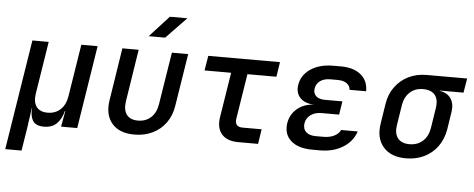

<svg xmlns="http://www.w3.org/2000/svg" viewBox="-58 -936 3125 1267"><g transform="rotate(5 1504.5 -302.5)"><path d="M13 180 129 -550H237L182 -203Q173 -147 196 -115.5Q219 -84 270 -84Q321 -84 355 -115.5Q389 -147 398 -203L453 -550H561L474 0H367L386 -105H383Q370 -52 339 -21Q308 10 254 10Q200 10 180.5 -21Q161 -52 166 -105H164L146 23L121 180Z M853 10Q753 10 704 -47.5Q655 -105 671 -204L725 -550H833L779 -205Q770 -147 793.5 -115.5Q817 -84 869 -84Q920 -84 954.5 -115.5Q989 -147 998 -205L1053 -550H1161L1106 -204Q1096 -138 1061.5 -90Q1027 -42 973.5 -16Q920 10 853 10ZM891 -645 1019 -785H1135L1000 -645Z M1541 0Q1466 0 1430.5 -41Q1395 -82 1407 -156L1454 -452H1278L1294 -550H1769L1754 -452H1562L1515 -156Q1505 -98 1561 -98H1687L1672 0Z M2083 7H2033Q1938 7 1889.5 -36.5Q1841 -80 1852 -154Q1862 -213 1906.5 -250Q1951 -287 2016 -290Q1955 -293 1924.5 -325.5Q1894 -358 1902 -411Q1913 -478 1972.5 -517.5Q2032 -557 2123 -557H2172Q2257 -557 2305 -517Q2353 -477 2352 -408H2242Q2241 -434 2219 -450Q2197 -466 2158 -466H2110Q2069 -466 2043 -447.5Q2017 -429 2012 -397Q2007 -366 2026.5 -347Q2046 -328 2086 -328H2202L2188 -239H2071Q2028 -239 1999.5 -218Q1971 -197 1965 -162Q1960 -125 1982 -104.5Q2004 -84 2047 -84H2097Q2139 -84 2169 -99Q2199 -114 2210 -139H2320Q2298 -72 2234.5 -32.5Q2171 7 2083 7Z M2652 10Q2552 10 2501.5 -48.5Q2451 -107 2466 -203L2487 -337Q2497 -401 2532 -449Q2567 -497 2620.5 -523.5Q2674 -550 2741 -550H3009L2993 -455H2836L2835 -453Q2886 -446 2910 -410.5Q2934 -375 2925 -319L2907 -203Q2896 -139 2861.5 -91Q2827 -43 2773 -16.5Q2719 10 2652 10ZM2667 -85Q2720 -85 2755 -116.5Q2790 -148 2799 -203L2820 -337Q2829 -395 2804 -425Q2779 -455 2726 -455Q2673 -455 2638.5 -423.5Q2604 -392 2595 -337L2574 -203Q2565 -148 2589.5 -116.5Q2614 -85 2667 -85Z"/></g></svg>

Font: NKDuy Mono SemiBold
Style: Italic
Weight: 600
Italic angle: -9°
Monospace: yes
Designer: NKDuy
Foundry: NKDuy
Version: Version 2.251; ttfautohint (v1.8.4.7-5d5b)